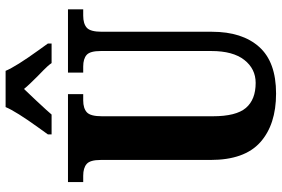

<svg xmlns="http://www.w3.org/2000/svg" viewBox="-176 -794 981 668"><g transform="rotate(-90 314.0 -460.5)"><path d="M91 -218V-600Q91 -637 77 -649Q63 -661 36 -661H14V-714H320V-661H298Q271 -661 257 -648.5Q243 -636 243 -596V-210Q243 -129 272 -95Q301 -61 359 -61Q408 -61 439 -100.5Q470 -140 470 -215V-600Q470 -637 456.5 -649Q443 -661 416 -661H395V-714H615V-661H593Q565 -661 551 -648.5Q537 -636 537 -596V-213Q537 -108 484.5 -49Q432 10 322 10Q214 10 152.5 -45Q91 -100 91 -218ZM180 -784 203 -816Q260 -895 275 -931H401Q416 -895 473 -816L496 -784V-771H428Q420 -783 403.5 -799Q387 -815 382 -820Q374 -828 359.5 -843Q345 -858 338 -867L299 -826Q257 -781 249 -771H180Z"/></g></svg>

Font: Noto Serif CondExtraBold
Style: Regular
Weight: 800
Width: 3
Designer: Monotype Design Team
Foundry: Monotype Imaging Inc.
Version: Version 1.001